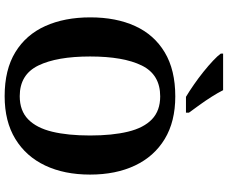

<svg xmlns="http://www.w3.org/2000/svg" viewBox="-97 -874 981 827"><g transform="rotate(90 393.5 -460.5)"><path d="M394.2 10Q280.1 10 204.9 -36Q129.6 -82 92.2 -165Q54.8 -248 54.8 -359Q54.8 -470 92.2 -552Q129.6 -634 205.4 -679.5Q281.2 -725 395.2 -725Q503.7 -725 578.8 -679.5Q653.8 -634 692.9 -551.5Q732 -469 732 -358Q732 -247 692.9 -164.5Q653.8 -82 578.4 -36Q503 10 394.2 10ZM394.2 -55Q456.8 -55 493.9 -91.2Q531 -127.4 547.3 -194.9Q563.6 -262.5 563.6 -358Q563.6 -453.5 547.2 -521.2Q530.9 -588.9 493.9 -624.4Q456.8 -660 395.2 -660Q301.3 -660 262.3 -580.9Q223.3 -501.8 223.3 -358Q223.3 -215.2 262.2 -135.1Q301.2 -55 394.2 -55ZM397.1 -771Q373.6 -785 345.4 -804.5Q317.2 -824 289.7 -846Q262.3 -868 241.1 -888Q219.9 -908 210.9 -921V-931H368.4Q379.4 -909 396.5 -882Q413.6 -855 432.4 -829Q451.2 -803 465.2 -784V-771Z"/></g></svg>

Font: Noto Serif Telugu
Style: Regular
Weight: 400
Designer: Jelle Bosma - Monotype Design Team
Foundry: Monotype Imaging Inc.
Version: Version 2.003